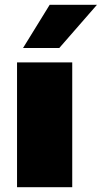

<svg xmlns="http://www.w3.org/2000/svg" viewBox="-20 -780 424 800"><path d="M281 -520V0H51V-520ZM187 -760H384L227 -580H76Z"/></svg>

Font: Metropolitano Black
Style: Regular
Weight: 900
Designer: Fonts by Alex Slobzheninov & Chris M. Simpson / Changes by Cristiano Sobral
Foundry: Fonts by Alex Slobzheninov & Chris M. Simpson / Changes by Cristiano Sobral
Version: Version 1.00;August 30, 2020;FontCreator 13.0.0.2681 64-bit